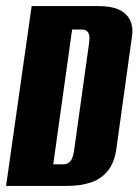

<svg xmlns="http://www.w3.org/2000/svg" viewBox="-22 -611 455 631"><path d="M-2 0 82 -591H302Q345 -591 370.5 -578.5Q396 -566 406.5 -542.5Q417 -519 411 -486L361 -126Q355 -78 333 -50.5Q311 -23 277 -11.5Q243 0 198 0ZM153 -71H186Q199 -71 208 -80Q217 -89 221 -113L271 -471Q274 -495 267.5 -504.5Q261 -514 247 -514H215Z"/></svg>

Font: Alumni Sans ExtraBold
Style: Italic
Weight: 800
Italic angle: -8°
Designer: Robert E. Leuschke
Foundry: Robert E. Leuschke
Version: Version 1.016